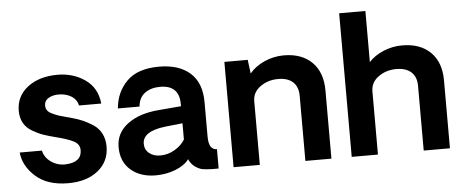

<svg xmlns="http://www.w3.org/2000/svg" viewBox="-50 -870 2399 999"><g transform="rotate(-5 1149.0 -371.0)"><path d="M269 8Q161 8 99.5 -47Q38 -102 31 -173H147Q155 -136 189 -112.5Q223 -89 265 -91Q348 -95 348 -158Q348 -189 317.5 -205Q287 -221 226 -236Q187 -246 161 -255Q135 -264 105 -281.5Q75 -299 60 -326Q45 -353 45 -389Q45 -466 105.5 -512.5Q166 -559 262 -559Q344 -559 406 -515.5Q468 -472 476 -390H360Q353 -421 327.5 -437.5Q302 -454 268 -456Q232 -458 208 -444.5Q184 -431 184 -405Q184 -390 191.5 -379.5Q199 -369 217 -360.5Q235 -352 250 -347Q265 -342 293 -335Q303 -332 308 -331Q345 -321 371 -310Q397 -299 425.5 -280.5Q454 -262 469 -232.5Q484 -203 484 -165Q484 -87 425 -39.5Q366 8 269 8Z M726 7Q646 7 596 -36.5Q546 -80 546 -156Q546 -230 607.5 -276Q669 -322 771 -330L888 -340V-352Q888 -450 788 -450Q741 -450 709 -427Q677 -404 673 -357H560Q567 -442 623.5 -498.5Q680 -555 792 -555Q895 -555 953.5 -503.5Q1012 -452 1012 -350V-170Q1012 -101 1055 -101V0Q1052 0 1045 0Q1038 0 1031 0Q1024 0 1018 0Q989 -1 971.5 -4Q954 -7 933 -21.5Q912 -36 901 -62Q878 -31 830 -12Q782 7 726 7ZM758 -94Q799 -94 834.5 -115Q870 -136 888 -166V-251L796 -241Q678 -227 678 -162Q678 -131 701 -112.5Q724 -94 758 -94Z M1443 -557Q1537 -557 1590.5 -504Q1644 -451 1644 -356V0H1508V-340Q1508 -387 1481 -412Q1454 -437 1404 -437Q1350 -437 1310 -408Q1270 -379 1270 -333V0H1133V-550H1255L1264 -478Q1294 -514 1342.5 -535.5Q1391 -557 1443 -557Z M2061 -555Q2156 -555 2209.5 -502Q2263 -449 2263 -355V0H2126V-338Q2126 -385 2098.5 -410Q2071 -435 2021 -435Q1967 -435 1927 -406Q1887 -377 1887 -330V0H1750V-750H1887V-483Q1917 -516 1964 -535.5Q2011 -555 2061 -555Z"/></g></svg>

Font: Oakes Grotesk
Style: Bold
Weight: 600
Designer: Samuel Oakes
Foundry: Samuel Oakes
Version: Version 1.000;PS 001.000;hotconv 1.0.88;makeotf.lib2.5.64775